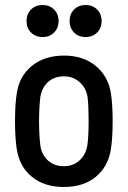

<svg xmlns="http://www.w3.org/2000/svg" viewBox="-20 -739 513 767"><path d="M47 -143Q40 -186 40 -255Q40 -324 47 -366Q57 -435 107.5 -476Q158 -517 236 -517Q312 -517 362 -476Q412 -435 423 -367Q430 -322 430 -255Q430 -188 423 -143Q412 -73 362.5 -32.5Q313 8 235 8Q157 8 107.5 -32.5Q58 -73 47 -143ZM329 -159Q334 -193 334 -255Q334 -315 330 -350Q324 -388 298 -411Q272 -434 235 -434Q197 -434 172 -411.5Q147 -389 141 -350Q136 -307 136 -255Q136 -202 141 -159Q146 -121 171.5 -98Q197 -75 235 -75Q272 -75 297.5 -98Q323 -121 329 -159ZM258 -655Q258 -683 276 -701Q294 -719 322 -719Q350 -719 368 -701Q386 -683 386 -655Q386 -627 368 -609Q350 -591 322 -591Q294 -591 276 -609Q258 -627 258 -655ZM86 -655Q86 -683 104 -701Q122 -719 150 -719Q178 -719 196 -701Q214 -683 214 -655Q214 -627 196 -609Q178 -591 150 -591Q122 -591 104 -609Q86 -627 86 -655Z"/></svg>

Font: Barlow Semi Condensed Medium
Style: Regular
Weight: 500
Width: 4
Designer: Jeremy Tribby
Foundry: Tribby Type
Version: Version 1.422; ttfautohint (v1.8)